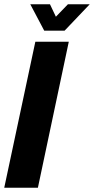

<svg xmlns="http://www.w3.org/2000/svg" viewBox="-31 -887 444 907"><path d="M136 -690H294L148 0H-11ZM112 -867H205L233 -808L290 -867H393L274 -742H178Z"/></svg>

Font: Decalotype ExtraBold Italic
Style: Regular
Weight: 800
Italic angle: -12°
Designer: Alfredo Marco Pradil
Foundry: Alfredo Marco Pradil
Version: Version 1.0